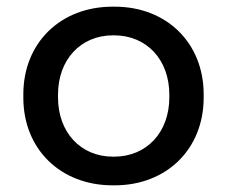

<svg xmlns="http://www.w3.org/2000/svg" viewBox="-20 -548 682 576"><path d="M318 8H324C480 8 591 -101 591 -255V-265C591 -419 480 -528 324 -528H318C161 -528 50 -419 50 -265V-255C50 -101 161 8 318 8ZM319 -78C222 -78 154 -151 154 -256V-264C154 -369 222 -442 319 -442H322C420 -442 488 -369 488 -264V-256C488 -151 420 -78 322 -78Z"/></svg>

Font: Fixel Display Medium
Style: Regular
Weight: 500
Designer: AlfaBravo + MacPaw
Foundry: Kyrylo Tkachov, Marchela Mozhyna, Serhii Makarenko, Maria Weinstein, Zakhar Kryvoshyya
Version: Version 1.211